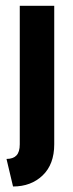

<svg xmlns="http://www.w3.org/2000/svg" viewBox="-20 -437 255 673"><path d="M25.7 216.7 2.8 120.1Q25.7 120.1 37.5 108Q49.3 95.8 49.3 68.8V-416.7H170.1V68.8Q170.1 138.9 129.5 177.8Q88.9 216.7 25.7 216.7Z"/></svg>

Font: co2trust
Style: Bold
Weight: 700
Designer: Kristian Moeller
Foundry: Dicotype
Version: Version 1.000